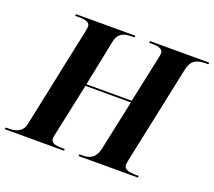

<svg xmlns="http://www.w3.org/2000/svg" viewBox="-148 -874 1154 1035"><g transform="rotate(20 429.0 -357.0)"><path d="M-28 0H311L313 -10H300C251 -10 233 -18 233 -44C233 -49 235 -60 238 -72L301 -368H562L501 -82C487 -18 450 -10 410 -10H397L395 0H735L737 -10H724C668 -10 652 -22 652 -44C652 -49 653 -60 658 -82L775 -636C788 -696 827 -704 871 -704H884L886 -714H546L544 -704H557C609 -704 624 -693 624 -671C624 -666 622 -654 618 -636L563 -378H303L357 -643C368 -696 405 -704 447 -704H460L462 -714H122L120 -704H133C191 -704 205 -694 205 -671C205 -667 203 -654 199 -636L80 -70C69 -18 29 -10 -13 -10H-26Z"/></g></svg>

Font: Noto Serif Display
Style: Bold Italic
Weight: 700
Italic angle: -12°
Designer: Monotype Design Team
Foundry: Monotype Imaging Inc.
Version: Version 2.009